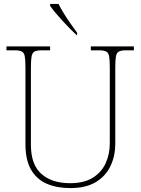

<svg xmlns="http://www.w3.org/2000/svg" viewBox="-20 -951 719 981"><path d="M340 10Q271 10 219.5 -12Q168 -34 139 -83.5Q110 -133 110 -214V-606Q110 -645 106.5 -663.5Q103 -682 91 -688Q79 -694 54 -694H13V-714H236V-694H194Q169 -694 157 -688Q145 -682 141.5 -663.5Q138 -645 138 -606V-210Q138 -110 191.5 -62.5Q245 -15 338 -15Q409 -15 453.5 -42.5Q498 -70 519.5 -116.5Q541 -163 541 -219V-606Q541 -645 537.5 -663.5Q534 -682 522 -688Q510 -694 485 -694H444V-714H664V-694H625Q600 -694 588 -688Q576 -682 572.5 -663.5Q569 -645 569 -606V-218Q569 -153 544 -101.5Q519 -50 468.5 -20Q418 10 340 10ZM372 -771Q357 -785 337.5 -804.5Q318 -824 298 -846Q278 -868 261.5 -888Q245 -908 236 -921V-931H279Q290 -909 306.5 -882Q323 -855 341.5 -829Q360 -803 374 -784V-771Z"/></svg>

Font: Noto Serif Ethiopic Thin
Style: Regular
Weight: 250
Version: Version 2.102